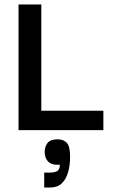

<svg xmlns="http://www.w3.org/2000/svg" viewBox="-20 -583 510 860"><path d="M63 -5V-563H165V-5ZM63 0V-87H443V0ZM178 257V190H203Q228 190 238 182Q248 174 248 155Q211 157 195.5 140.5Q180 124 180 98Q180 74 193 57.5Q206 41 238 41Q264 41 279 56.5Q294 72 294 119Q294 157 285 188.5Q276 220 256.5 238.5Q237 257 204 257Z"/></svg>

Font: Darker Grotesque
Style: Bold
Weight: 700
Designer: Gabriel Lam
Foundry: TypeRant
Version: Version 1.000;gftools[0.9.28]